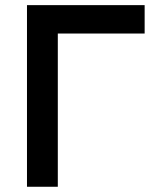

<svg xmlns="http://www.w3.org/2000/svg" viewBox="-20 -713 626 733"><path d="M83 0V-693.4H532.2V-585H200.7V0Z"/></svg>

Font: Cascadia Mono NF SemiBold
Style: Regular
Weight: 600
Monospace: yes
Designer: Aaron Bell
Foundry: Saja Typeworks
Version: Version 2404.023; ttfautohint (v1.8.4)